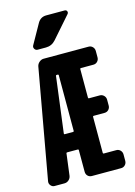

<svg xmlns="http://www.w3.org/2000/svg" viewBox="-142 -1043 783 1115"><g transform="rotate(-15 250.0 -485.0)"><path d="M232.4 -280.3V-615.2Q232.4 -620.1 226.6 -620.1H221.7Q215.8 -620.1 215.8 -615.2L172.9 -280.3Q172.9 -275.4 176.8 -275.4H226.6Q232.4 -275.4 232.4 -280.3ZM442.4 -730.5Q457 -730.5 466.8 -720.2Q476.6 -710 476.6 -695.3V-657.2Q476.6 -642.6 466.8 -632.3Q457 -622.1 442.4 -622.1H367.2Q362.3 -622.1 362.3 -617.2V-445.3Q362.3 -440.4 367.2 -440.4H431.6Q446.3 -440.4 456.5 -430.2Q466.8 -419.9 466.8 -405.3V-370.1Q466.8 -355.5 457 -345.2Q447.3 -335 431.6 -335H367.2Q362.3 -335 362.3 -330.1V-113.3Q362.3 -108.4 367.2 -108.4H442.4Q457 -108.4 466.8 -98.1Q476.6 -87.9 476.6 -73.2V-35.2Q476.6 -20.5 466.8 -10.3Q457 0 442.4 0H266.6Q252 0 242.2 -9.8Q232.4 -19.5 232.4 -35.2V-165Q232.4 -169.9 226.6 -169.9H164.1Q158.2 -169.9 158.2 -165L141.6 -35.2Q139.6 -20.5 128.4 -10.3Q117.2 0 101.6 0H42Q29.3 0 20 -10.7Q10.7 -21.5 12.7 -35.2L130.9 -695.3Q133.8 -710 146 -720.2Q158.2 -730.5 171.9 -730.5ZM252 -969.7H362.3Q373 -969.7 376.5 -960.9Q379.9 -952.1 373 -944.3L260.7 -816.4Q237.3 -790 202.1 -790H152.3Q140.6 -790 134.3 -800.3Q127.9 -810.5 133.8 -821.3L200.2 -939.5Q217.8 -969.7 252 -969.7Z"/></g></svg>

Font: Rounded-L Mgen+ 1mn bold
Style: Bold
Weight: 700
Designer: [Source Han Sans]
Ryoko NISHIZUKA  (kana & ideographs); Paul D. Hunt (Latin, Greek & Cyrillic); Wenlong ZHANG  (bopomofo
Version: Version 1.059.20150602